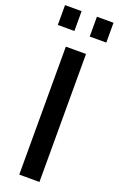

<svg xmlns="http://www.w3.org/2000/svg" viewBox="-173 -957 619 1001"><g transform="rotate(20 136.0 -456.0)"><path d="M80 0V-710H192V0ZM2 -802V-912H94V-802ZM179 -802V-912H271V-802Z"/></g></svg>

Font: Raleway SemiBold
Style: Regular
Weight: 600
Designer: Matt McInerney, Pablo Impallari, Rodrigo Fuenzalida
Foundry: Matt McInerney, Pablo Impallari, Rodrigo Fuenzalida
Version: Version 4.026